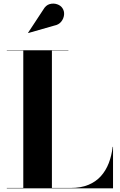

<svg xmlns="http://www.w3.org/2000/svg" viewBox="-20 -1023 654 1043"><path d="M17 0V-2H106.5V-748H17V-750H351.5V-748H262V-2H364Q419.5 -2 460 -18.8Q500.5 -35.5 527.8 -65.8Q555 -96 570.8 -136.8Q586.5 -177.5 592 -225H594V0ZM133.5 -843.5 132.5 -845 215 -970.5Q229 -995 250 -1000.8Q271 -1006.5 290.5 -999.8Q310 -993 319 -979Q330 -963 328 -942.5Q326 -922 312.5 -905.2Q299 -888.5 275 -884Z"/></svg>

Font: Bodoni Moda 96pt
Style: Bold
Weight: 700
Version: Version 2.005